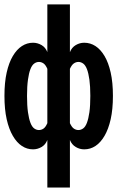

<svg xmlns="http://www.w3.org/2000/svg" viewBox="-35 -657 601 859"><path d="M176.8 -349.1Q168.9 -367.2 159.4 -373.5Q149.9 -379.9 139.2 -379.9Q127.9 -379.9 117.9 -372.6Q107.9 -365.2 101.1 -347.7Q94.2 -330.1 90.1 -300.5Q85.9 -271 85.9 -228Q85.9 -184.1 90.1 -155Q94.2 -126 101.1 -107.9Q107.9 -89.8 117.9 -82.5Q127.9 -75.2 139.2 -75.2Q149.9 -75.2 159.4 -81.5Q168.9 -87.9 176.8 -106ZM176.8 182.1V-30.8Q168.9 -9.8 150.9 0.7Q132.8 11.2 112.8 11.2Q85.9 11.2 63 -3.9Q40 -19 22.5 -49.1Q4.9 -79.1 -5.1 -123.5Q-15.1 -168 -15.1 -228Q-15.1 -288.1 -5.1 -332.5Q4.9 -377 22.5 -406.5Q40 -436 63 -450.9Q85.9 -465.8 112.8 -465.8Q132.8 -465.8 150.9 -455.3Q168.9 -444.8 176.8 -423.8V-637.2H277.8V-423.8Q286.1 -444.8 304 -455.3Q321.8 -465.8 341.8 -465.8Q369.1 -465.8 392.1 -450.9Q415 -436 432.6 -406.5Q450.2 -377 460.2 -332.5Q470.2 -288.1 470.2 -228Q470.2 -168 460.2 -123.5Q450.2 -79.1 432.6 -49.1Q415 -19 392.1 -3.9Q369.1 11.2 341.8 11.2Q321.8 11.2 304 0.7Q286.1 -9.8 277.8 -30.8V182.1ZM277.8 -106Q286.1 -87.9 295.7 -81.5Q305.2 -75.2 315.9 -75.2Q327.1 -75.2 337.2 -82.5Q347.2 -89.8 354 -107.9Q360.8 -126 365 -155Q369.1 -184.1 369.1 -228Q369.1 -271 365 -300.5Q360.8 -330.1 354 -347.7Q347.2 -365.2 337.2 -372.6Q327.1 -379.9 315.9 -379.9Q305.2 -379.9 295.7 -373.5Q286.1 -367.2 277.8 -349.1Z"/></svg>

Font: Anonymous Pro
Style: Bold
Weight: 700
Monospace: yes
Designer: Mark Simonson
Version: Version 1.003